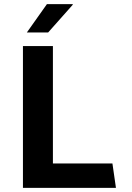

<svg xmlns="http://www.w3.org/2000/svg" viewBox="-20 -909 640 929"><path d="M91 0V-686H236V-118H524L541 0ZM110 -752 207 -889H332V-886L213 -752Z"/></svg>

Font: Chivo Mono Medium SemiBold
Style: Regular
Weight: 600
Monospace: yes
Version: Version 1.008